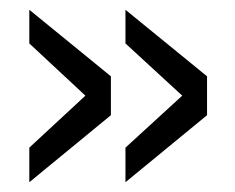

<svg xmlns="http://www.w3.org/2000/svg" viewBox="-20 -437 482 393"><path d="M40 -64V-134.8L154.8 -241.2L40 -348.1V-417L207 -280.8V-201.2ZM236.8 -64V-134.8L353 -241.2L236.8 -348.1V-417L403.8 -280.8V-201.2Z"/></svg>

Font: BabelStone Ogham Pictish
Style: Bold
Weight: 700
Designer: Andrew West
Foundry: BabelStone
Version: Version 1.02 March 14, 2022